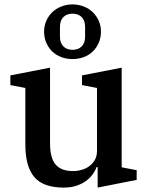

<svg xmlns="http://www.w3.org/2000/svg" viewBox="-20 -839 671 871"><path d="M270 12Q175 12 135 -36.5Q95 -85 95 -182V-440L27 -453V-497L207 -532V-188Q207 -123 232 -93Q257 -63 311 -63Q331 -63 350.5 -68.5Q370 -74 385.5 -85.5Q401 -97 410.5 -114Q420 -131 420 -155V-440L352 -453V-497L532 -532V-80L600 -67V-23L423 12V-81H418Q412 -64 399.5 -47Q387 -30 368.5 -17Q350 -4 325.5 4Q301 12 270 12ZM309 -613Q335 -613 350.5 -628.5Q366 -644 366 -673V-717Q366 -746 350.5 -761.5Q335 -777 309 -777Q283 -777 267.5 -761.5Q252 -746 252 -717V-673Q252 -644 267.5 -628.5Q283 -613 309 -613ZM309 -571Q282 -571 258 -580Q234 -589 217 -605.5Q200 -622 190 -645Q180 -668 180 -695Q180 -722 190 -744.5Q200 -767 217 -783.5Q234 -800 258 -809.5Q282 -819 309 -819Q336 -819 360 -809.5Q384 -800 401 -783.5Q418 -767 428 -744.5Q438 -722 438 -695Q438 -668 428 -645Q418 -622 401 -605.5Q384 -589 360 -580Q336 -571 309 -571Z"/></svg>

Font: IBM Plex Serif Medm
Style: Regular
Weight: 500
Designer: Mike Abbink, Paul van der Laan, Pieter van Rosmalen
Foundry: Bold Monday
Version: Version 3.001